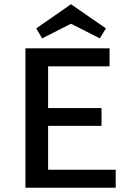

<svg xmlns="http://www.w3.org/2000/svg" viewBox="-20 -886 623 906"><path d="M315 -774 179 -705 151 -752 315 -866 480 -752 451 -705ZM207 -85H526V0H100V-658H497V-573H207V-376H459V-292H207Z"/></svg>

Font: EauTestText Semibold
Style: Regular
Weight: 600
Designer: Christian Thalmann (Catharsis Fonts)
Version: Version 0.001;PS 000.001;hotconv 1.0.88;makeotf.lib2.5.64775